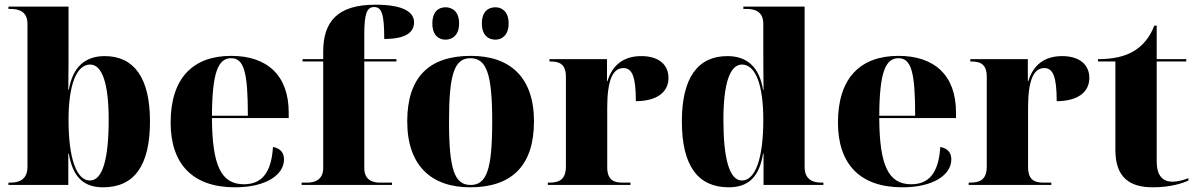

<svg xmlns="http://www.w3.org/2000/svg" viewBox="-20 -788 5102 818"><path d="M419 10C551 10 619 -81 619 -271C619 -458 550 -549 426 -549C344 -549 290 -504 273 -405H271C272 -484 272 -556 272 -594V-760H16V-750H24C60 -750 97 -740 97 -686V-77C97 -19 56 -10 25 -10H16V0H271V-134H273C290 -34 336 10 419 10ZM363 -19C307 -19 272 -110 272 -277C272 -427 306 -513 364 -513C416 -513 443 -430 443 -278C443 -110 417 -19 363 -19Z M981 10C1115 10 1190 -44 1190 -109C1190 -138 1174 -156 1143 -162C1136 -49 1093 -3 1019 -3C922 -3 884 -83 883 -285H1210V-309C1210 -468 1117 -550 965 -550C801 -550 707 -454 707 -266C707 -91 799 10 981 10ZM1036 -295H883C884 -479 909 -540 965 -540C1020 -540 1036 -479 1036 -295Z M1265 0H1650V-10H1599C1573 -10 1532 -17 1532 -72V-526H1669V-536H1532V-641C1532 -730 1543 -758 1574 -758C1607 -758 1617 -726 1617 -622C1712 -622 1744 -652 1744 -693C1744 -731 1709 -768 1579 -768C1416 -768 1357 -694 1357 -568V-536H1269V-526H1357V-72C1357 -17 1313 -10 1291 -10H1265Z M2091 -619C2118 -619 2147 -638 2147 -688C2147 -739 2118 -757 2091 -757C2060 -757 2033 -739 2033 -688C2033 -638 2060 -619 2091 -619ZM1878 -619C1907 -619 1936 -638 1936 -688C1936 -739 1907 -757 1878 -757C1849 -757 1822 -739 1822 -688C1822 -638 1849 -619 1878 -619ZM1983 10C2161 10 2255 -83 2255 -271C2255 -459 2153 -550 1986 -550C1808 -550 1715 -459 1715 -271C1715 -83 1817 10 1983 10ZM1985 0C1916 0 1893 -67 1893 -271C1893 -473 1916 -540 1984 -540C2053 -540 2077 -473 2077 -271C2077 -67 2054 0 1985 0Z M2314 0H2666V-10H2632C2599 -10 2567 -18 2567 -76V-329C2567 -447 2591 -498 2636 -498C2673 -498 2689 -462 2689 -357C2775 -357 2828 -393 2828 -456C2828 -512 2787 -549 2712 -549C2638 -549 2589 -512 2568 -442H2566V-536H2321V-526H2325C2361 -526 2391 -517 2391 -461V-79C2391 -19 2358 -10 2320 -10H2314Z M3085 10C3168 10 3215 -34 3231 -134H3233V0H3488V-10H3480C3448 -10 3408 -19 3408 -77V-760H3147V-750H3160C3195 -750 3232 -740 3232 -686V-594C3232 -556 3232 -484 3233 -405H3231C3215 -504 3161 -549 3079 -549C2954 -549 2885 -458 2885 -271C2885 -81 2954 10 3085 10ZM3141 -19C3088 -19 3062 -110 3062 -278C3062 -430 3089 -513 3141 -513C3199 -513 3232 -427 3232 -277C3232 -110 3197 -19 3141 -19Z M3824 10C3958 10 4033 -44 4033 -109C4033 -138 4017 -156 3986 -162C3979 -49 3936 -3 3862 -3C3765 -3 3727 -83 3726 -285H4053V-309C4053 -468 3960 -550 3808 -550C3644 -550 3550 -454 3550 -266C3550 -91 3642 10 3824 10ZM3879 -295H3726C3727 -479 3752 -540 3808 -540C3863 -540 3879 -479 3879 -295Z M4107 0H4459V-10H4425C4392 -10 4360 -18 4360 -76V-329C4360 -447 4384 -498 4429 -498C4466 -498 4482 -462 4482 -357C4568 -357 4621 -393 4621 -456C4621 -512 4580 -549 4505 -549C4431 -549 4382 -512 4361 -442H4359V-536H4114V-526H4118C4154 -526 4184 -517 4184 -461V-79C4184 -19 4151 -10 4113 -10H4107Z M4891 10C4968 10 5021 -8 5043 -19V-29C5018 -19 4995 -14 4976 -14C4932 -14 4908 -41 4908 -101V-526H5034V-536H4908V-679H4898C4879 -630 4850 -594 4810 -570C4772 -547 4721 -536 4658 -536V-526H4732V-149C4732 -32 4793 10 4891 10Z"/></svg>

Font: Noto Serif Display ExtraBold
Style: Regular
Weight: 800
Designer: Monotype Design Team
Foundry: Monotype Imaging Inc.
Version: Version 2.009